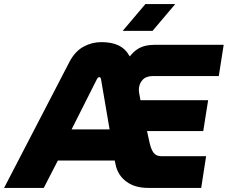

<svg xmlns="http://www.w3.org/2000/svg" viewBox="-71 -919 1114 939"><path d="M-51 0 269 -617Q296 -668 337 -690.5Q378 -713 425 -713Q474 -713 507.5 -697.5Q541 -682 560 -649L564 -643Q579 -663 597.5 -676Q616 -689 638.5 -694.5Q661 -700 689 -700H1023L999 -547H676Q643 -547 625.5 -527.5Q608 -508 608 -479Q608 -474 609 -468Q610 -462 611 -456L616 -429H947L923 -278H648L661 -219Q668 -188 680.5 -171.5Q693 -155 719 -155H937L913 0H653Q589 0 547.5 -30.5Q506 -61 495 -111L490 -134H212L143 0ZM279 -286H465L423 -532Q422 -537 419.5 -539.5Q417 -542 414 -542Q412 -542 408.5 -539Q405 -536 403 -532ZM529 -768 640 -899H786L675 -768Z"/></svg>

Font: MuseoModerno Thin ExtraBold
Style: Italic
Weight: 800
Italic angle: -9°
Version: Version 1.003